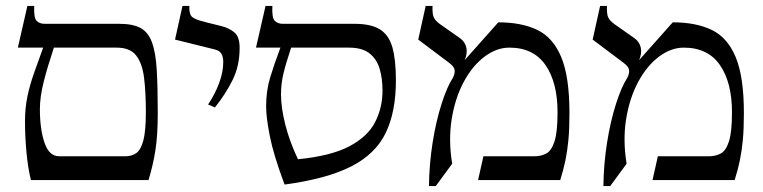

<svg xmlns="http://www.w3.org/2000/svg" viewBox="-20 -605 2562 645"><path d="M381 -525Q426 -525 452 -511Q478 -497 490.5 -463Q503 -429 506.5 -371Q510 -313 510 -225Q510 -153 502.5 -103Q495 -53 479 0H84Q74 -39 69 -92.5Q64 -146 64 -197Q64 -242 72 -280.5Q80 -319 94 -358.5Q108 -398 125 -445H40L72 -585H95Q93 -545 103 -535Q113 -525 130 -525ZM179 -80H402Q422 -80 437.5 -90.5Q453 -101 461.5 -133Q470 -165 470 -228Q470 -295 464 -343.5Q458 -392 437.5 -418.5Q417 -445 372 -445H161Q140 -382 127 -331Q114 -280 114 -238Q114 -171 129.5 -125.5Q145 -80 179 -80Z M785 -444Q785 -384 761.5 -336.5Q738 -289 702 -244L679 -254Q702 -288 716 -325.5Q730 -363 730 -397Q730 -413 724 -424Q718 -435 701 -439L568 -472L593 -585H616Q615 -557 625.5 -548Q636 -539 669 -531L725 -517Q749 -511 767 -496.5Q785 -482 785 -444Z M1171 -525Q1226 -525 1256 -506.5Q1286 -488 1298 -446.5Q1310 -405 1310 -335Q1310 -229 1275.5 -158Q1241 -87 1159 -45.5Q1077 -4 936 15Q899 -84 886.5 -147.5Q874 -211 874 -247Q874 -300 887.5 -344.5Q901 -389 922 -445H840L872 -585H895Q893 -545 903 -535Q913 -525 930 -525ZM981 -70Q1092 -81 1153.5 -113.5Q1215 -146 1240 -194.5Q1265 -243 1265 -301Q1265 -341 1255.5 -373.5Q1246 -406 1221.5 -425.5Q1197 -445 1152 -445H958Q940 -391 932 -357Q924 -323 924 -288Q924 -243 938.5 -186Q953 -129 981 -70Z M1541 -403 1654 -530Q1732 -530 1785 -504.5Q1838 -479 1865.5 -413Q1893 -347 1893 -225Q1893 -172 1889.5 -135Q1886 -98 1879.5 -66.5Q1873 -35 1862 0H1586L1604 -80H1775Q1798 -80 1815.5 -89.5Q1833 -99 1843 -130.5Q1853 -162 1853 -228Q1853 -328 1812.5 -386.5Q1772 -445 1691 -445Q1648 -445 1607.5 -414.5Q1567 -384 1538 -330Q1509 -276 1497.5 -205.5Q1486 -135 1499 -55L1444 20H1421Q1422 -55 1433.5 -127Q1445 -199 1463.5 -256.5Q1482 -314 1501 -343Q1508 -356 1507.5 -368Q1507 -380 1490 -393L1385 -472L1410 -585H1433Q1432 -557 1437.5 -546Q1443 -535 1458 -524L1525 -477Q1542 -465 1546.5 -445.5Q1551 -426 1541 -403Z M2127 -403 2240 -530Q2318 -530 2371 -504.5Q2424 -479 2451.5 -413Q2479 -347 2479 -225Q2479 -172 2475.5 -135Q2472 -98 2465.5 -66.5Q2459 -35 2448 0H2172L2190 -80H2361Q2384 -80 2401.5 -89.5Q2419 -99 2429 -130.5Q2439 -162 2439 -228Q2439 -328 2398.5 -386.5Q2358 -445 2277 -445Q2234 -445 2193.5 -414.5Q2153 -384 2124 -330Q2095 -276 2083.5 -205.5Q2072 -135 2085 -55L2030 20H2007Q2008 -55 2019.5 -127Q2031 -199 2049.5 -256.5Q2068 -314 2087 -343Q2094 -356 2093.5 -368Q2093 -380 2076 -393L1971 -472L1996 -585H2019Q2018 -557 2023.5 -546Q2029 -535 2044 -524L2111 -477Q2128 -465 2132.5 -445.5Q2137 -426 2127 -403Z"/></svg>

Font: Bona Nova SC
Style: Regular
Weight: 400
Designer: Mateusz Machalski
Foundry: Capitalics
Version: Version 4.001; ttfautohint (v1.8.4.7-5d5b)